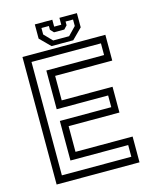

<svg xmlns="http://www.w3.org/2000/svg" viewBox="-125 -934 820 1018"><g transform="rotate(-15 285.0 -425.0)"><path d="M57.5 0V-700H512.5V-558.5H199V-424H478V-282.5H199V-141.5H512.5V0ZM97 -39.8H478.2V-104H161.2V-321.2H443.5V-385.5H161.2V-598H478.2V-662.2H97ZM221.5 -716 165.5 -772V-850H261.5V-812H300.5V-850H396.5V-772L340.5 -716ZM237.5 -742.5H325L368 -787V-822.5H327V-802L309.5 -783.2H253L235.5 -802V-822.5H194.5V-787Z"/></g></svg>

Font: Tourney Thin
Style: Regular
Weight: 100
Designer: Tyler Finck
Foundry: Etcetera Type Co
Version: Version 1.015